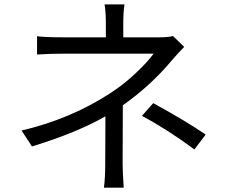

<svg xmlns="http://www.w3.org/2000/svg" viewBox="-20 -821 1040 883"><path d="M775.4 -655.3 827.1 -605.5Q796.9 -574.2 771.5 -544.9Q672.9 -426.8 544.9 -336.9Q544.9 -293.9 544.4 -197.3Q543.9 -100.6 543.9 -68.4Q543.9 -36.1 548.8 42H458Q463.9 -2 463.9 -68.4Q463.9 -95.7 464.4 -173.3Q464.8 -251 464.8 -286.1Q334 -210.9 127 -147.5L79.1 -220.7Q303.7 -273.4 484.4 -390.6Q546.9 -430.7 602.5 -482.9Q658.2 -535.2 686.5 -574.2H272.5Q210.9 -574.2 150.4 -570.3V-654.3Q189.5 -649.4 271.5 -649.4H466.8V-712.9Q466.8 -767.6 460.9 -800.8H552.7Q546.9 -767.6 546.9 -712.9V-649.4H711.9Q755.9 -649.4 775.4 -655.3ZM632.8 -288.1 684.6 -346.7Q828.1 -268.6 925.8 -202.1L874 -133.8Q750 -225.6 632.8 -288.1Z"/></svg>

Font: GenYoGothic TW TTF Regular
Style: Regular
Weight: 400
Version: Version 1.300